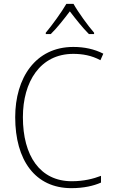

<svg xmlns="http://www.w3.org/2000/svg" viewBox="-20 -968 586 998"><path d="M362 -948H325C301 -906 250 -836 218 -798V-791H244C277 -823 315 -872 343 -909C372 -871 409 -824 442 -791H469V-798C439 -832 386 -905 362 -948ZM361 -688C408 -688 456 -680 502 -655L517 -689C470 -713 418 -724 361 -724C164 -724 59 -562 59 -359C59 -135 163 10 351 10C415 10 467 -2 505 -19V-54C466 -39 416 -26 353 -26C188 -26 99 -158 99 -359C99 -542 188 -688 361 -688Z"/></svg>

Font: Noto Sans SemiCondensed ExtraLight
Style: Regular
Weight: 200
Width: 4
Designer: Monotype Design Team
Foundry: Monotype Imaging Inc.
Version: Version 2.013